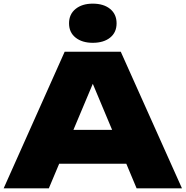

<svg xmlns="http://www.w3.org/2000/svg" viewBox="-21 -1034 1019 1054"><path d="M227 -135V-321H741V-135ZM642 -750 978 0H729L457 -649H520L247 0H-1L334 -750ZM488 -799Q430 -799 394 -827.5Q358 -856 358 -906Q358 -956 394 -985Q430 -1014 488 -1014Q548 -1014 583.5 -985Q619 -956 619 -906Q619 -856 583.5 -827.5Q548 -799 488 -799Z"/></svg>

Font: Unbounded ExtraBold
Style: Regular
Weight: 800
Designer: Luke Prowse, Jean-Baptiste Morizot, Fátima Lázaro, Florian Runge
Foundry: NaN
Version: Version 1.701;gftools[0.9.28.dev5+ged2979d]